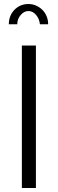

<svg xmlns="http://www.w3.org/2000/svg" viewBox="-20 -937 288 957"><path d="M89 0V-710H159V0ZM122 -882Q100 -882 83 -862Q66 -842 66 -816H24Q24 -859 52 -888Q80 -917 122 -917Q142 -917 160 -909Q178 -901 191.5 -887.5Q205 -874 212.5 -855.5Q220 -837 220 -816H179Q176 -844 159.5 -863Q143 -882 122 -882Z"/></svg>

Font: Oxford Sans
Style: Regular
Weight: 400
Designer: Matt McInerney, Pablo Impallari, Rodrigo Fuenzalida
Foundry: Matt McInerney, Pablo Impallari, Rodrigo Fuenzalida
Version: Version 3.000g; ttfautohint (v1.5) -l 8 -r 28 -G 28 -x 14 -D